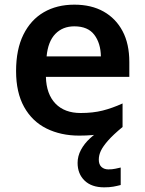

<svg xmlns="http://www.w3.org/2000/svg" viewBox="-20 -572 621 824"><path d="M404 113Q404 134 415.5 144.5Q427 155 445 155Q462 155 475.5 152Q489 149 498 147V222Q483 226 466.5 229Q450 232 427 232Q373 232 343 203Q313 174 313 127Q313 98 327.5 71Q342 44 366 22Q390 0 416 -16L506 -27Q466 6 444 31Q422 56 413 75Q404 94 404 113ZM299 -552Q372 -552 424.5 -522.5Q477 -493 506 -438.5Q535 -384 535 -306V-242H177Q179 -168 218 -127.5Q257 -87 326 -87Q379 -87 420.5 -97.5Q462 -108 506 -128V-27Q466 -8 423 1Q380 10 320 10Q241 10 179.5 -20.5Q118 -51 83.5 -113Q49 -175 49 -267Q49 -360 80.5 -423.5Q112 -487 168 -519.5Q224 -552 299 -552ZM299 -459Q249 -459 217.5 -426.5Q186 -394 180 -330H413Q412 -387 384.5 -423Q357 -459 299 -459Z"/></svg>

Font: Noto Sans Tangsa SemiBold
Style: Regular
Weight: 600
Version: Version 1.504